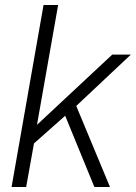

<svg xmlns="http://www.w3.org/2000/svg" viewBox="-20 -743 540 763"><path d="M26 0 153 -723H211L127 -247L426 -526H500L283 -322L417 0H355L239 -283L115 -173L84 0Z"/></svg>

Font: Archivo SemiBold ExtraLight
Style: Italic
Weight: 250
Italic angle: -10°
Version: Version 2.001